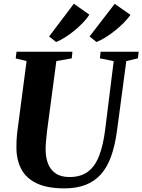

<svg xmlns="http://www.w3.org/2000/svg" viewBox="-20 -1028 784 1058"><path d="M676 -691.5 624.5 -306Q613.5 -225 592 -165.5Q570.5 -106 535.8 -67.2Q501 -28.5 451.2 -9.2Q401.5 10 335.5 10Q240 10 181.8 -18Q123.5 -46 97 -96.8Q70.5 -147.5 70.5 -215.5Q70.5 -234.5 71.2 -254.5Q72 -274.5 74.5 -295.5L126.5 -691.5L66.5 -706L71 -743H379L375.5 -706.5L290.5 -691.5L239 -303.5Q236 -275 233.5 -249.2Q231 -223.5 231.5 -203Q231.5 -161 244.5 -126.8Q257.5 -92.5 286.5 -72.5Q315.5 -52.5 363.5 -52.5Q424 -52.5 463.2 -81Q502.5 -109.5 525.5 -167.5Q548.5 -225.5 559.5 -313.5L606.5 -691L530.5 -706.5L534.5 -743H744L740 -706.5ZM250.5 -827 387 -1007.5 472.5 -947Q459.5 -926.5 438 -903.8Q416.5 -881 390.5 -859.8Q364.5 -838.5 338.2 -822Q312 -805.5 289 -796.5ZM473.5 -827 612 -1007 699 -946Q684.5 -925.5 662.5 -903Q640.5 -880.5 614.2 -859.5Q588 -838.5 561.2 -822Q534.5 -805.5 511.5 -796.5Z"/></svg>

Font: Merriweather 72pt ExtraBold
Style: Italic
Weight: 800
Italic angle: -7.8°
Version: Version 2.101